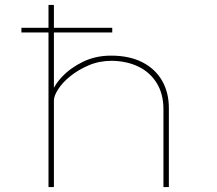

<svg xmlns="http://www.w3.org/2000/svg" viewBox="-20 -760 883 780"><path d="M67 -628V-647H436V-628ZM177 0V-740H199V-375L186 -371Q197 -411 232 -448Q267 -485 318 -509.5Q369 -534 431 -534Q506 -534 558.5 -507Q611 -480 638.5 -432Q666 -384 666 -321V0H644V-316Q644 -378 617 -422Q590 -466 543 -489Q496 -512 434 -513Q383 -513 340 -494.5Q297 -476 265 -450Q233 -424 216 -397Q199 -370 199 -352V0H188Q176 0 173 0Q170 0 177 0Z"/></svg>

Font: Lexend Peta Thin
Style: Regular
Weight: 250
Version: Version 1.007